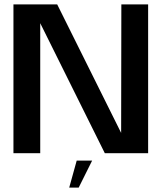

<svg xmlns="http://www.w3.org/2000/svg" viewBox="-20 -695 756 871"><path d="M41 0H162.5V-618H148.5L455.5 0H652V-675H530.5L529.5 -58H546.5L239.5 -675H41ZM294 156H337L398 33.5H328Z"/></svg>

Font: Anybody UltraCondensed Thin Medium
Style: Regular
Weight: 500
Version: Version 1.111